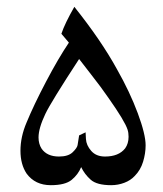

<svg xmlns="http://www.w3.org/2000/svg" viewBox="-20 -543 477 563"><path d="M375 -27Q363 -14 344.5 -7Q326 0 306 0Q264 0 246 -16Q228 -32 218 -53Q209 -31 190 -15.5Q171 0 129 0Q83 0 58 -34Q40 -61 40 -101Q40 -142 58 -184Q79 -235 115 -303.5Q151 -372 182 -418L160 -444Q170 -474 198 -523Q277 -424 323 -340Q361 -273 384 -211Q407 -149 407 -117Q407 -93 399.5 -68.5Q392 -44 375 -27ZM298 -256Q276 -288 248 -323.5Q220 -359 212 -370Q129 -243 113 -209Q93 -167 93 -140Q93 -121 102 -107Q118 -84 153 -84Q180 -84 193 -96.5Q206 -109 207.5 -117.5Q209 -126 212 -146L231 -155Q231 -154 232 -135.5Q233 -117 247.5 -100.5Q262 -84 288 -84Q328 -84 347 -108Q357 -122 357 -142Q357 -154 354 -163Q346 -188 298 -256Z"/></svg>

Font: Mirza
Style: Regular
Weight: 400
Designer: Arabic design by Kourosh Beigpour, Latin design by Eduardo Tunni, engineering by Lasse Fister
Version: Version 1.000